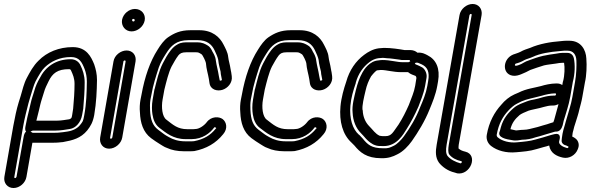

<svg xmlns="http://www.w3.org/2000/svg" viewBox="-20 -759 2971 966"><path d="M142 -101C144 -102 145 -102 146 -102H259C286 -102 311 -107 331 -110C362 -114 387 -145 393 -180L399 -213V-215C403 -260 406 -304 406 -345C406 -379 396 -408 385 -430C378 -446 362 -461 336 -461C261 -461 208 -423 179 -364C169 -347 159 -326 152 -300L142 -268C139 -258 136 -248 134 -238L127 -208C121 -184 113 -151 108 -122C108 -122 97 -76 142 -101ZM163 -152C167 -170 172 -188 176 -204L183 -234C185 -243 188 -252 191 -262L201 -294C207 -316 215 -330 224 -349C244 -391 270 -411 327 -411C333 -411 335 -410 338 -403C347 -383 355 -365 355 -337C355 -298 352 -254 348 -212L343 -180C340 -164 340 -164 329 -159C308 -156 287 -152 268 -152ZM56 137C53 137 51 134 52 131L97 -126C104 -166 114 -203 123 -239L132 -270C142 -301 149 -330 159 -350C175 -380 190 -406 206 -421C236 -449 278 -472 337 -472C379 -472 392 -447 406 -411C413 -392 417 -372 417 -348C416 -293 415 -240 404 -180C398 -147 397 -148 382 -129C369 -113 346 -101 318 -97C312 -96 302 -95 297 -94L278 -92C272 -91 264 -91 257 -91H144C141 -91 108 -121 99 -71L63 131C62 134 59 137 56 137ZM48 187C79 187 108 161 113 131L143 -41H248C257 -41 265 -41 274 -42L294 -44H296C346 -53 386 -63 419 -103C436 -125 447 -143 454 -180C465 -245 467 -301 468 -356C468 -387 462 -411 454 -435C439 -472 416 -522 346 -522C277 -522 216 -497 174 -454C147 -428 130 -395 115 -367C100 -339 93 -306 84 -276L74 -244C63 -208 55 -169 47 -126L2 131C-3 161 17 187 48 187Z M601 -450C601 -452 605 -455 608 -455C611 -455 612 -452 612 -450L545 -67C544 -64 541 -61 538 -61C535 -61 533 -64 534 -67ZM551 -450 484 -67C479 -37 498 -11 529 -11C560 -11 590 -37 595 -67L662 -450C667 -481 647 -505 617 -505C587 -505 556 -481 551 -450ZM651 -664C660 -664 660 -651 651 -651C643 -651 642 -664 651 -664ZM642 -601C672 -601 702 -625 708 -656C714 -688 691 -714 659 -714C629 -714 600 -690 594 -659C589 -629 610 -601 642 -601Z M779 -420C789 -447 800 -465 815 -489C840 -529 867 -557 929 -557H974C1021 -557 1045 -536 1059 -507C1066 -493 1076 -470 1078 -458C1080 -434 1087 -413 1090 -398C1090 -387 1092 -383 1092 -381L1096 -360C1097 -356 1096 -355 1092 -354C1087 -352 1085 -354 1085 -357L1081 -377C1077 -404 1069 -431 1066 -454C1064 -476 1053 -492 1049 -499C1046 -505 1040 -521 1025 -530C1012 -538 998 -546 972 -546H927C911 -546 891 -547 872 -535C863 -530 852 -522 840 -507C822 -484 811 -463 799 -440C778 -399 769 -353 758 -311C758 -310 757 -309 757 -309L748 -258C743 -229 744 -202 747 -184C751 -159 759 -133 783 -115C814 -92 850 -59 914 -59H944C998 -59 1037 -89 1058 -118C1061 -121 1068 -116 1068 -114L1065 -111C1038 -78 1007 -59 958 -49C952 -48 948 -48 942 -48H912C877 -48 851 -57 830 -69L816 -77C807 -82 787 -98 776 -106C748 -127 737 -157 735 -205C734 -219 734 -240 737 -258L742 -283C750 -331 765 -376 779 -420ZM953 -109H923C873 -109 851 -131 817 -157C796 -172 791 -220 798 -258L807 -308C817 -348 828 -394 843 -424C855 -445 864 -463 878 -481C886 -490 894 -496 918 -496H963C979 -496 979 -495 994 -486C1000 -482 1015 -450 1016 -442C1018 -412 1027 -386 1031 -361L1034 -341C1039 -307 1073 -299 1099 -307C1125 -315 1151 -342 1146 -376L1143 -397C1142 -401 1141 -404 1141 -407C1141 -408 1140 -411 1140 -412C1137 -434 1130 -454 1128 -473C1126 -496 1112 -520 1105 -534C1086 -573 1048 -607 983 -607H938C887 -607 856 -592 825 -571C805 -557 787 -532 773 -509C735 -450 708 -372 692 -283L687 -258C683 -237 682 -214 684 -194C686 -141 700 -94 740 -64C751 -56 772 -41 786 -33L799 -25C805 -21 813 -17 822 -14C843 -4 873 2 904 2H934C942 2 950 2 958 1C1018 -11 1066 -38 1103 -84C1127 -112 1120 -145 1100 -160C1082 -173 1043 -175 1020 -144C1007 -127 982 -110 964 -110C960 -110 958 -109 953 -109Z M1284 -420C1294 -447 1305 -465 1320 -489C1345 -529 1372 -557 1434 -557H1479C1526 -557 1550 -536 1564 -507C1571 -493 1581 -470 1583 -458C1585 -434 1592 -413 1595 -398C1595 -387 1597 -383 1597 -381L1601 -360C1602 -356 1601 -355 1597 -354C1592 -352 1590 -354 1590 -357L1586 -377C1582 -404 1574 -431 1571 -454C1569 -476 1558 -492 1554 -499C1551 -505 1545 -521 1530 -530C1517 -538 1503 -546 1477 -546H1432C1416 -546 1396 -547 1377 -535C1368 -530 1357 -522 1345 -507C1327 -484 1316 -463 1304 -440C1283 -399 1274 -353 1263 -311C1263 -310 1262 -309 1262 -309L1253 -258C1248 -229 1249 -202 1252 -184C1256 -159 1264 -133 1288 -115C1319 -92 1355 -59 1419 -59H1449C1503 -59 1542 -89 1563 -118C1566 -121 1573 -116 1573 -114L1570 -111C1543 -78 1512 -59 1463 -49C1457 -48 1453 -48 1447 -48H1417C1382 -48 1356 -57 1335 -69L1321 -77C1312 -82 1292 -98 1281 -106C1253 -127 1242 -157 1240 -205C1239 -219 1239 -240 1242 -258L1247 -283C1255 -331 1270 -376 1284 -420ZM1458 -109H1428C1378 -109 1356 -131 1322 -157C1301 -172 1296 -220 1303 -258L1312 -308C1322 -348 1333 -394 1348 -424C1360 -445 1369 -463 1383 -481C1391 -490 1399 -496 1423 -496H1468C1484 -496 1484 -495 1499 -486C1505 -482 1520 -450 1521 -442C1523 -412 1532 -386 1536 -361L1539 -341C1544 -307 1578 -299 1604 -307C1630 -315 1656 -342 1651 -376L1648 -397C1647 -401 1646 -404 1646 -407C1646 -408 1645 -411 1645 -412C1642 -434 1635 -454 1633 -473C1631 -496 1617 -520 1610 -534C1591 -573 1553 -607 1488 -607H1443C1392 -607 1361 -592 1330 -571C1310 -557 1292 -532 1278 -509C1240 -450 1213 -372 1197 -283L1192 -258C1188 -237 1187 -214 1189 -194C1191 -141 1205 -94 1245 -64C1256 -56 1277 -41 1291 -33L1304 -25C1310 -21 1318 -17 1327 -14C1348 -4 1378 2 1409 2H1439C1447 2 1455 2 1463 1C1523 -11 1571 -38 1608 -84C1632 -112 1625 -145 1605 -160C1587 -173 1548 -175 1525 -144C1512 -127 1487 -110 1469 -110C1465 -110 1463 -109 1458 -109Z M2006 -446C1978 -446 1943 -457 1905 -457C1898 -457 1888 -456 1883 -455C1840 -452 1812 -410 1804 -395C1789 -369 1778 -337 1770 -304C1763 -273 1750 -228 1754 -193C1756 -150 1771 -114 1796 -89C1812 -74 1826 -50 1855 -34C1856 -34 1856 -33 1856 -33L1866 -29C1878 -24 1890 -24 1910 -24C1977 -24 2009 -83 2026 -110C2047 -143 2068 -183 2084 -220C2084 -221 2085 -221 2085 -222C2096 -253 2111 -284 2119 -328L2126 -368C2130 -392 2115 -414 2104 -420C2081 -433 2071 -434 2070 -436C2066 -448 2052 -455 2037 -447L2036 -446ZM1896 -407C1924 -407 1959 -396 1997 -396H2027H2033C2045 -385 2062 -381 2071 -377C2074 -373 2075 -371 2075 -366L2069 -328C2063 -293 2050 -267 2037 -231C2022 -197 2005 -163 1985 -132C1957 -94 1951 -74 1919 -74C1903 -74 1900 -74 1890 -76C1868 -86 1858 -104 1835 -127C1819 -144 1806 -171 1805 -204C1805 -205 1804 -205 1804 -206C1801 -228 1811 -268 1819 -302C1825 -330 1835 -354 1847 -375C1861 -393 1874 -405 1877 -405C1883 -405 1890 -407 1896 -407ZM1927 -466C1943 -466 1971 -461 1990 -459C1999 -457 2002 -457 2008 -457H2038C2042 -457 2041 -458 2042 -454C2046 -443 2061 -439 2072 -443C2079 -446 2087 -442 2102 -435C2129 -422 2143 -400 2134 -350L2130 -327C2123 -288 2109 -255 2094 -220C2073 -165 2044 -117 2012 -73C1999 -55 1977 -33 1962 -26C1941 -16 1935 -12 1908 -13C1849 -13 1830 -31 1804 -63L1803 -64L1788 -80L1786 -81C1754 -109 1737 -162 1743 -228C1746 -266 1758 -306 1770 -341V-343C1783 -390 1808 -423 1838 -446C1852 -457 1868 -464 1883 -466L1906 -468C1917 -468 1919 -466 1927 -466ZM2080 -494C2073 -501 2059 -507 2046 -507H2016C1988 -512 1949 -518 1913 -518H1911L1886 -516C1856 -512 1832 -498 1812 -483C1770 -452 1738 -406 1722 -348C1710 -313 1697 -268 1693 -224C1686 -148 1704 -82 1748 -42L1763 -27C1791 7 1824 37 1898 37C1933 38 1957 29 1978 18C2008 4 2034 -24 2052 -49C2083 -93 2118 -150 2141 -208C2155 -242 2172 -282 2180 -327L2184 -350C2195 -414 2175 -459 2131 -481C2121 -486 2106 -496 2080 -494Z M2342 -683C2343 -686 2346 -689 2349 -689C2352 -689 2354 -686 2353 -683L2238 -31C2235 -11 2233 9 2241 19C2254 35 2274 46 2301 52C2307 54 2302 63 2297 63C2271 56 2246 43 2232 26C2224 15 2222 -1 2227 -31ZM2292 -683 2177 -31C2171 3 2170 34 2189 60C2206 81 2233 101 2267 109L2277 112C2278 112 2278 113 2279 113C2347 125 2388 20 2321 4C2308 1 2297 -3 2287 -12C2287 -17 2287 -26 2288 -31L2403 -683C2408 -713 2389 -739 2358 -739C2327 -739 2297 -713 2292 -683Z M2790 -235C2782 -206 2776 -185 2768 -155L2764 -144C2753 -141 2742 -137 2733 -134C2720 -130 2703 -126 2685 -120L2669 -116C2656 -113 2634 -106 2615 -106C2598 -106 2580 -102 2575 -103C2565 -106 2557 -106 2548 -109C2556 -141 2571 -160 2594 -180C2601 -186 2621 -195 2639 -202C2646 -205 2655 -206 2671 -210C2705 -216 2731 -228 2757 -228H2763C2772 -228 2782 -231 2790 -235ZM2809 -331C2802 -336 2793 -339 2783 -339H2777C2752 -339 2721 -332 2702 -326C2669 -317 2628 -313 2589 -293L2568 -284C2543 -273 2519 -253 2502 -232C2468 -195 2440 -145 2429 -80C2425 -56 2436 -35 2453 -23C2481 -2 2525 12 2577 7C2611 4 2645 2 2680 -9L2715 -19C2724 -21 2734 -24 2743 -27C2749 11 2780 27 2812 34C2844 41 2875 21 2886 -6C2891 -17 2893 -27 2891 -37C2887 -58 2870 -67 2859 -72C2860 -81 2861 -93 2864 -101L2869 -121L2876 -143C2883 -167 2889 -181 2895 -209C2900 -229 2906 -248 2910 -272L2923 -345C2931 -378 2933 -429 2930 -465C2928 -507 2904 -554 2845 -554H2827C2819 -554 2811 -553 2801 -552C2749 -548 2695 -539 2647 -518C2633 -513 2615 -508 2598 -498C2594 -496 2582 -491 2572 -488C2516 -473 2506 -408 2539 -386C2567 -367 2601 -385 2615 -391C2635 -399 2640 -404 2648 -407C2672 -415 2692 -423 2717 -430C2734 -434 2755 -436 2776 -439L2794 -442C2799 -442 2806 -443 2809 -443H2818C2822 -420 2821 -380 2813 -350C2813 -350 2812 -349 2812 -348ZM2807 -65 2806 -55C2803 -39 2817 -29 2829 -27C2837 -24 2840 -21 2841 -20C2840 -17 2837 -13 2833 -14C2810 -20 2790 -33 2793 -47L2796 -60C2797 -64 2802 -92 2769 -84C2743 -78 2729 -72 2710 -67L2674 -57C2647 -49 2616 -46 2581 -43C2543 -39 2507 -50 2488 -65C2479 -71 2479 -76 2479 -81C2489 -137 2510 -173 2538 -203C2551 -217 2567 -231 2582 -238L2604 -249C2631 -261 2664 -266 2708 -278C2723 -283 2753 -289 2768 -289H2774C2781 -289 2777 -278 2772 -278H2766C2725 -278 2695 -263 2670 -259C2659 -257 2646 -255 2628 -248C2611 -241 2586 -234 2565 -216C2538 -193 2512 -163 2500 -119C2497 -107 2495 -101 2495 -100C2478 -66 2530 -58 2556 -54C2577 -49 2597 -55 2607 -56C2630 -56 2655 -61 2674 -68L2689 -72C2690 -72 2692 -73 2693 -73C2713 -80 2739 -86 2760 -93L2770 -96C2771 -96 2774 -97 2775 -97C2795 -95 2806 -111 2811 -129L2816 -151C2827 -189 2841 -227 2849 -272L2862 -347C2873 -388 2874 -434 2867 -467C2864 -479 2855 -493 2834 -493H2818C2812 -493 2804 -493 2796 -492L2778 -489C2757 -486 2734 -483 2712 -478C2686 -472 2662 -463 2640 -455C2621 -449 2612 -441 2603 -437C2583 -428 2575 -427 2572 -429C2568 -431 2573 -439 2575 -439C2587 -442 2602 -447 2619 -457C2628 -462 2646 -466 2661 -473C2697 -490 2746 -498 2797 -502C2805 -503 2814 -504 2818 -504H2836C2864 -504 2879 -484 2880 -454C2881 -425 2880 -385 2873 -346L2860 -272C2853 -231 2838 -189 2827 -149L2821 -127L2815 -107C2811 -94 2809 -79 2807 -65Z"/></svg>

Font: Blanket
Style: OutlineObl
Weight: 400
Foundry: Cannot Into Space Fonts
Version: Version 0.9